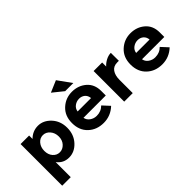

<svg xmlns="http://www.w3.org/2000/svg" viewBox="-37 -1491 2387 2387"><g transform="rotate(-45 1156.5 -297.5)"><path d="M221 -71V194H71V-538H221V-478Q290 -547 384 -547Q478 -547 551.5 -468.5Q625 -390 625 -271Q625 -152 551.5 -72Q478 8 379.5 8Q281 8 221 -71ZM219 -268.5Q219 -203 255.5 -161.5Q292 -120 344 -120Q396 -120 435 -161.5Q474 -203 474 -268Q474 -333 436 -377Q398 -421 345 -421Q292 -421 255.5 -377.5Q219 -334 219 -268.5Z M1203 -78Q1112 8 989.5 8Q867 8 787 -67.5Q707 -143 707 -270Q707 -397 788.5 -472Q870 -547 981 -547Q1092 -547 1169.5 -480Q1247 -413 1247 -296V-216H855Q862 -172 901 -144Q940 -116 989 -116Q1068 -116 1119 -169ZM859 -323H1095Q1090 -371 1059 -397Q1028 -423 983.5 -423Q939 -423 902 -396Q865 -369 859 -323ZM1071 -611H928L789 -723L943 -789Z M1638 -406Q1571 -406 1538 -358.5Q1505 -311 1505 -233V0H1355V-538H1505V-467Q1534 -500 1577.5 -523Q1621 -546 1666 -547L1667 -406Z M2232 -78Q2141 8 2018.5 8Q1896 8 1816 -67.5Q1736 -143 1736 -270Q1736 -397 1817.5 -472Q1899 -547 2010 -547Q2121 -547 2198.5 -480Q2276 -413 2276 -296V-216H1884Q1891 -172 1930 -144Q1969 -116 2018 -116Q2097 -116 2148 -169ZM1888 -323H2124Q2119 -371 2088 -397Q2057 -423 2012.5 -423Q1968 -423 1931 -396Q1894 -369 1888 -323Z"/></g></svg>

Font: Montreal
Style: Bold
Weight: 700
Designer: Julieta Ulanovsky, usr_local_share
Foundry: Julieta Ulanovsky, usr_local_share
Version: Version 2.001